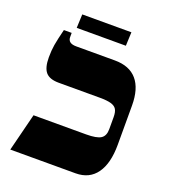

<svg xmlns="http://www.w3.org/2000/svg" viewBox="-137 -851 840 951"><g transform="rotate(20 283.0 -375.5)"><path d="M77 -199H354Q410 -199 431.5 -213Q453 -227 453 -262V-326Q453 -353 444.5 -367Q436 -381 415 -387Q394 -393 355 -393H139Q91 -393 70.5 -416.5Q50 -440 50 -495Q50 -531 55 -561Q60 -591 74 -647H115V-625Q115 -592 159 -592H363Q440 -592 479.5 -546Q519 -500 519 -411V-204Q519 -106 481 -53Q443 0 371 0H27ZM133 -751H392L389 -679H130Z"/></g></svg>

Font: Noto Serif Hebrew Black
Style: Regular
Weight: 900
Designer: Monotype Design Team
Foundry: Monotype Imaging Inc.
Version: Version 1.000